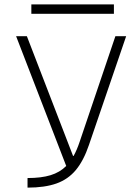

<svg xmlns="http://www.w3.org/2000/svg" viewBox="-20 -859 626 879"><path d="M106 0V-43.9Q168.9 -43.9 211.4 -56.9Q253.9 -69.8 283.2 -99.1L53.7 -693.4H103L314.5 -145H316.9Q332 -171.9 344.7 -210L508.3 -693.4H557.6L387.2 -195.3Q362.8 -123.5 327.4 -80.8Q292 -38.1 238.5 -19Q185.1 0 106 0ZM123.5 -795.9V-838.9H501.5V-795.9Z"/></svg>

Font: Cascadia Mono ExtraLight
Style: Regular
Weight: 200
Monospace: yes
Designer: Aaron Bell
Foundry: Saja Typeworks
Version: Version 2404.023; ttfautohint (v1.8.4)